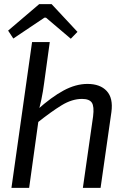

<svg xmlns="http://www.w3.org/2000/svg" viewBox="-20 -902 618 922"><path d="M400 -499Q461 -499 492.5 -465Q524 -431 515 -364L463 0H378L427 -343Q433 -391 421 -409Q409 -427 374 -427Q326 -427 276 -396.5Q226 -366 157 -311L158 -374Q227 -436 285.5 -467.5Q344 -499 400 -499ZM219 -700 192 -504Q187 -464 178.5 -423.5Q170 -383 162 -360L168 -346L120 0H35L134 -700ZM228 -882 352 -749 320 -716 201 -817H193L44 -717L19 -755L168 -882Z"/></svg>

Font: Exo 2
Style: Italic
Weight: 400
Italic angle: -8°
Designer: Natanael Gama
Foundry: Natanael Gama
Version: Version 2.010